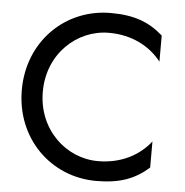

<svg xmlns="http://www.w3.org/2000/svg" viewBox="-52 -760 788 820"><g transform="rotate(5 342.5 -350.0)"><path d="M130 -350C130 -513 253 -625 390 -625C489 -625 567 -583 615 -521V-633C556 -685 493 -710 390 -710C196 -710 40 -559 40 -350C40 -141 196 10 390 10C493 10 556 -15 615 -67V-179C567 -117 489 -75 390 -75C253 -75 130 -188 130 -350Z"/></g></svg>

Font: Jost
Style: Regular
Weight: 400
Version: Version 3.710